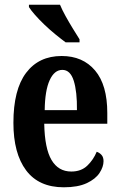

<svg xmlns="http://www.w3.org/2000/svg" viewBox="-20 -786 509 816"><path d="M251 10Q145 10 91 -62Q37 -134 37 -264Q37 -405 91 -476.5Q145 -548 242 -548Q332 -548 384 -486.5Q436 -425 436 -306V-260H168Q170 -155 199 -106Q228 -57 283 -57Q325 -57 351 -82Q377 -107 391 -141Q403 -137 411.5 -127.5Q420 -118 420 -101Q420 -77 403 -51Q386 -25 348.5 -7.5Q311 10 251 10ZM307 -318Q308 -396 293.5 -442.5Q279 -489 245 -489Q211 -489 191 -445Q171 -401 170 -318ZM259 -606Q240 -620 216 -639.5Q192 -659 169 -681Q146 -703 128.5 -723Q111 -743 103 -756V-766H235Q244 -744 259 -717Q274 -690 290 -664Q306 -638 318 -619V-606Z"/></svg>

Font: Noto Serif Thai ExtraCondensed
Style: Bold
Weight: 700
Width: 2
Designer: Monotype Design Team
Foundry: Monotype Imaging Inc.
Version: Version 2.002; ttfautohint (v1.8.4.7-5d5b)